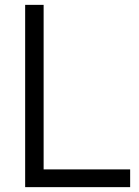

<svg xmlns="http://www.w3.org/2000/svg" viewBox="-20 -770 571 790"><path d="M159.5 -750V-73H515.5V0H83.5V-750Z"/></svg>

Font: Russisch Sans
Style: Regular
Weight: 400
Designer: Michael Sharanda (font) & Cristiano Sobral (main changes)
Foundry: Michael Sharanda
Version: Version 2.00;October 25, 2020;FontCreator 13.0.0.2681 64-bit